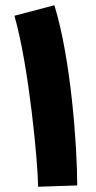

<svg xmlns="http://www.w3.org/2000/svg" viewBox="-20 -706 365 731"><path d="M274 0C274 -143 251 -480 187 -686L35 -646C91 -450 125 -78 125 5Z"/></svg>

Font: Noto Sans Arabic UI ExtraCondensed Extra
Style: Regular
Weight: 800
Width: 3
Designer: Nadine Chahine - Monotype Design Team
Foundry: Monotype Imaging Inc.
Version: Version 1.900